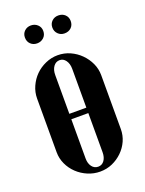

<svg xmlns="http://www.w3.org/2000/svg" viewBox="-130 -722 600 796"><g transform="rotate(-20 170.5 -324.0)"><path d="M170 -504Q199 -504 224.5 -492.5Q250 -481 269.5 -461.5Q289 -442 300.5 -417Q312 -392 312 -364V-127Q312 -99 301 -74.5Q290 -50 270.5 -31Q251 -12 226 -1Q201 10 172 10Q144 10 118 -1Q92 -12 72 -31Q52 -50 40.5 -75Q29 -100 29 -127V-364Q29 -392 40.5 -417.5Q52 -443 71 -462Q90 -481 116 -492.5Q142 -504 170 -504ZM171 -482Q154 -482 143.5 -467.5Q133 -453 133 -430V-259H208V-430Q208 -453 197.5 -467.5Q187 -482 171 -482ZM133 -235V-62Q133 -40 143.5 -26Q154 -12 171 -12Q188 -12 198 -26Q208 -40 208 -62V-235ZM68 -619Q68 -636 79.5 -647Q91 -658 108 -658Q125 -658 137 -647Q149 -636 149 -619Q149 -601 137 -590Q125 -579 108 -579Q91 -579 79.5 -590Q68 -601 68 -619ZM189 -619Q189 -636 200.5 -647Q212 -658 229 -658Q247 -658 258.5 -647Q270 -636 270 -619Q270 -601 258.5 -590Q247 -579 229 -579Q212 -579 200.5 -590.5Q189 -602 189 -619Z"/></g></svg>

Font: Moniqa Extra Bold Narrow Heading
Style: Regular
Weight: 800
Width: 4
Designer: Rajesh Rajput
Foundry: Rajesh Rajput
Version: Version 1.000;December 15, 2022;FontCreator 14.0.0.2794 32-b